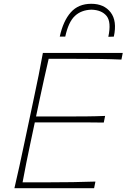

<svg xmlns="http://www.w3.org/2000/svg" viewBox="-20 -992 667 1012"><path d="M56 0Q70.5 -61 82.5 -117Q94.5 -173 108.5 -238.5L158 -472Q172.5 -539.5 183.8 -596Q195 -652.5 206 -713H627L620 -678Q567 -680.5 506.2 -681.2Q445.5 -682 363 -682H236.5Q224.5 -629.5 213.2 -579.5Q202 -529.5 190 -473L170 -378H309Q381 -378 433.2 -378.5Q485.5 -379 534 -381L527 -346Q475.5 -347 423.5 -347Q371.5 -347 301 -347H163.5L141 -241Q129 -184.5 118.8 -134Q108.5 -83.5 99 -31H231Q301 -31 363.2 -32Q425.5 -33 483 -35L476 0ZM551 -798Q567.5 -876 541.8 -907.8Q516 -939.5 462 -941Q408 -939.5 374.2 -907.5Q340.5 -875.5 324 -799H295Q313 -881.5 353 -926.8Q393 -972 461 -972Q528.5 -972 563.2 -926.8Q598 -881.5 580 -799Z"/></svg>

Font: Commissioner Flair Thin
Style: Italic
Weight: 100
Italic angle: -12°
Designer: Kostas Bartsokas
Foundry: Kostas Bartsokas
Version: Version 1.000; ttfautohint (v1.8.3)